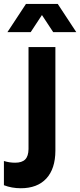

<svg xmlns="http://www.w3.org/2000/svg" viewBox="-72 -747 414 991"><path d="M-51.8 209V84Q-23.4 92.8 5.9 92.8Q41.5 92.8 58.1 75.9Q74.7 59.1 75.2 22.5V-503.9H213.9V31.2Q213.4 124.5 167 174.6Q120.6 224.6 35.2 224.6Q-11.2 224.6 -51.8 209ZM62 -726.6H226.1L321.8 -581.1H202.6L144.5 -669.4L86.4 -581.1H-33.7Z"/></svg>

Font: Wanted Sans
Style: Bold
Weight: 700
Designer: Original Design by Kil Hyung-jin and Kang Hanbin, Wanted Lab, Inc; Hangeul from Source Han Sans by Jang Soo-young and Ka
Foundry: Wanted Lab, Inc.
Version: Version 1.000